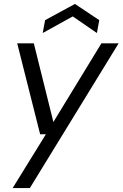

<svg xmlns="http://www.w3.org/2000/svg" viewBox="-20 -731 620 971"><path d="M44 220 212 -52H183L67 -512H151L250 -114L493 -512H580L131 220ZM196 -564 208 -629 359 -711 482 -629 470 -564 348 -648Z"/></svg>

Font: DM Sans 12pt
Style: Italic
Weight: 400
Italic angle: -10°
Version: Version 4.004;gftools[0.9.30]